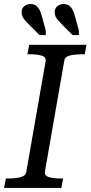

<svg xmlns="http://www.w3.org/2000/svg" viewBox="-30 -932 449 952"><path d="M100 -78 196 -627Q200 -649 177 -656Q154 -663 117 -663H106L115 -710H399L390 -663H379Q345 -663 319 -657.5Q293 -652 289 -632L193 -83Q189 -61 212 -54Q235 -47 272 -47H283L274 0H-10L-1 -47H10Q45 -47 70.5 -53Q96 -59 100 -78ZM177 -854 197 -781V-758H166L122 -802Q109 -816 98.5 -826.5Q88 -837 82.5 -848Q77 -859 77 -871Q77 -890 90 -901Q103 -912 122 -912Q135 -912 145 -906.5Q155 -901 163 -888.5Q171 -876 177 -854ZM341 -854 361 -781V-758H330L286 -802Q273 -816 262.5 -826.5Q252 -837 246.5 -848Q241 -859 241 -871Q241 -890 254 -901Q267 -912 286 -912Q299 -912 309 -906.5Q319 -901 327 -888.5Q335 -876 341 -854Z"/></svg>

Font: Roboto Serif 20pt
Style: Italic
Weight: 400
Italic angle: -10°
Designer: Greg Gazdowicz
Foundry: Commercial Type
Version: Version 1.008